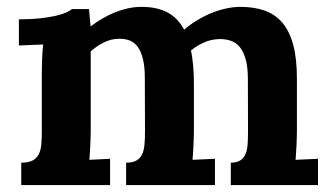

<svg xmlns="http://www.w3.org/2000/svg" viewBox="-20 -536 960 556"><path d="M541.5 -160.6Q541.5 -153.3 541.3 -143.1Q541 -132.8 540.5 -121.1Q540 -109.4 539.3 -96.9Q538.6 -84.5 537.6 -73.2L602.5 -76.2V0H345.2V-64.9Q364.3 -64.9 375.2 -71.3Q386.2 -77.6 391.6 -89.4Q397 -101.1 398.4 -117.4Q399.9 -133.8 399.9 -153.8L399.4 -310.1Q399.4 -342.8 394 -364.7Q388.7 -386.7 379.2 -399.9Q369.6 -413.1 356.2 -418.5Q342.8 -423.8 325.7 -423.8Q301.8 -423.8 280.3 -412.8Q258.8 -401.9 242.7 -387.2V-160.6Q242.7 -153.3 242.4 -143.1Q242.2 -132.8 241.7 -121.1Q241.2 -109.4 240.5 -96.9Q239.7 -84.5 238.8 -73.2L298.8 -76.2V0H41.5V-64.9Q62.5 -64.9 74.5 -71.3Q86.4 -77.6 92.3 -89.4Q98.1 -101.1 99.6 -117.4Q101.1 -133.8 101.1 -153.8V-322.3Q101.1 -340.3 101.8 -362.5Q102.5 -384.8 105 -407.2L34.7 -404.3V-480Q69.3 -480 95.9 -482.9Q122.6 -485.8 141.4 -490.2Q160.2 -494.6 171.6 -499.8Q183.1 -504.9 188.5 -509.8H237.8L242.2 -460.4H243.7Q258.3 -471.7 275.9 -481.9Q293.5 -492.2 311.8 -499.8Q330.1 -507.3 349.9 -511.7Q369.6 -516.1 389.2 -516.1Q435.1 -516.1 465.1 -500Q495.1 -483.9 513.2 -450.2Q531.2 -465.3 551.3 -477.5Q571.3 -489.7 592.5 -498.3Q613.8 -506.8 635 -511.5Q656.2 -516.1 676.3 -516.1Q716.3 -516.1 747.1 -505.1Q777.8 -494.1 798.3 -469.5Q818.8 -444.8 829.3 -405.3Q839.8 -365.7 839.8 -308.1V-160.6Q839.8 -153.3 839.6 -143.1Q839.4 -132.8 838.9 -121.1Q838.4 -109.4 837.6 -96.9Q836.9 -84.5 835.9 -73.2L900.9 -76.2V0H648.4V-64.9Q665.5 -64.9 675.5 -71.3Q685.5 -77.6 690.7 -89.4Q695.8 -101.1 697 -117.4Q698.2 -133.8 698.2 -153.8L697.8 -307.1Q697.8 -340.8 691.7 -363.3Q685.5 -385.7 675 -398.9Q664.6 -412.1 649.7 -417.5Q634.8 -422.9 616.7 -422.9Q591.3 -422.4 570.8 -413.1Q550.3 -403.8 533.2 -390.1Q537.1 -369.6 539.3 -346.2Q541.5 -322.8 541.5 -294.9Z"/></svg>

Font: Parastoo FD
Style: Bold-FD
Weight: 700
Foundry: Saber Rastikerdar (saber.rastikerdar@gmail.com)
Version: Version 2.0.1